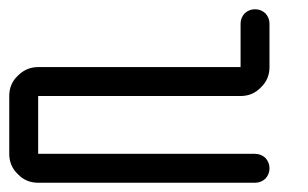

<svg xmlns="http://www.w3.org/2000/svg" viewBox="-645 -395 665 415"><path d="M-562.5 0Q-588.9 0 -606.4 -18.6Q-625 -36.1 -625 -62.5Q-625 -104.5 -625 -187.5Q-625 -213.9 -606.4 -231.4Q-587.9 -250 -562.5 -250Q-417 -250 -125 -250Q-125 -273.4 -125 -343.8Q-125 -356.4 -116.2 -366.2Q-106.4 -375 -93.8 -375Q-81.1 -375 -71.3 -366.2Q-62.5 -356.4 -62.5 -343.8Q-62.5 -312.5 -62.5 -250Q-62.5 -223.6 -81.1 -206.1Q-98.6 -187.5 -125 -187.5Q-270.5 -187.5 -562.5 -187.5Q-562.5 -156.2 -562.5 -62.5Q-445.3 -62.5 -93.8 -62.5Q-81.1 -62.5 -71.3 -53.7Q-62.5 -43.9 -62.5 -31.2Q-62.5 -18.6 -71.3 -8.8Q-81.1 0 -93.8 0Q-250 0 -562.5 0Z"/></svg>

Font: conwrite
Style: Regular
Weight: 400
Designer: Willllllliam
Version: 1.0